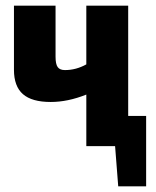

<svg xmlns="http://www.w3.org/2000/svg" viewBox="-20 -513 548 674"><path d="M493 -106V141H395L384 0H283V-181Q218 -155 158 -155Q92 -155 60.5 -182.5Q29 -210 29 -268V-493H175V-314Q175 -288 182.5 -277.5Q190 -267 208 -267Q247 -267 283 -287V-493H430V-106Z"/></svg>

Font: exo2condensed_b
Style: Bold
Weight: 700
Width: 3
Designer: Natanael Gama
Version: Version 1.001;PS 001.001;hotconv 1.0.70;makeotf.lib2.5.58329